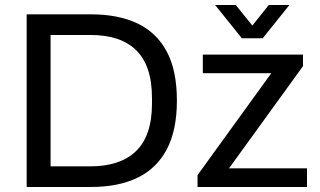

<svg xmlns="http://www.w3.org/2000/svg" viewBox="-20 -743 1271 763"><path d="M86 0V-686H342Q450 -686 526 -650Q602 -614 642.5 -538.5Q683 -463 683 -343Q683 -225 642.5 -149Q602 -73 526 -36.5Q450 0 342 0ZM181 -82H340Q397 -82 442 -96.5Q487 -111 519 -141Q551 -171 567.5 -218.5Q584 -266 584 -332V-352Q584 -420 567.5 -467.5Q551 -515 519.5 -545Q488 -575 443 -589.5Q398 -604 340 -604H181ZM765 0V-47L1058 -452H786V-526H1184V-480L890 -74H1200V0ZM835 -723H917L1005 -614H961L1048 -723H1130L1024 -591H941Z"/></svg>

Font: Archivo SemiBold
Style: Regular
Weight: 400
Version: Version 2.001